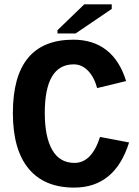

<svg xmlns="http://www.w3.org/2000/svg" viewBox="-20 -851 640 881"><path d="M185.5 -332.5Q185.5 -222.7 219.7 -163.1Q253.9 -103.5 321.8 -103.5Q400.9 -103.5 439 -222.7L572.3 -197.3Q507.3 9.8 320.3 9.8Q183.1 9.8 111.1 -77.4Q39.1 -164.6 39.1 -332.5Q39.1 -668.9 316.4 -668.9Q407.2 -668.9 468.5 -621.1Q529.8 -573.2 558.6 -479L425.8 -446.8Q411.6 -498.5 383.3 -527.1Q355 -555.7 318.4 -555.7Q185.5 -555.7 185.5 -332.5ZM243.7 -697.3V-712.4L366.7 -831.1H492.7V-810.1L326.7 -697.3Z"/></svg>

Font: Liberation Mono
Style: Bold
Weight: 700
Monospace: yes
Designer: Steve Matteson
Foundry: Ascender Corporation
Version: Version 2.1.5